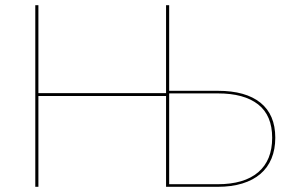

<svg xmlns="http://www.w3.org/2000/svg" viewBox="-20 -720 1129 740"><path d="M819 -10Q921 -10 975 -56Q1029 -102 1029 -189Q1029 -275 975 -317.5Q921 -360 820 -360H632V-10ZM820 -370Q927 -370 984 -324Q1041 -278 1041 -189Q1041 -144.5 1026.5 -109.2Q1012 -74 983.8 -49.8Q955.5 -25.5 914 -12.8Q872.5 0 819 0H620V-350H128V0H116V-700H128V-361H620V-700H632V-370Z"/></svg>

Font: Lato 2
Style: Regular
Weight: 100
Designer: Lukasz Dziedzic with Adam Twardoch and Botio Nikoltchev
Foundry: tyPoland Lukasz Dziedzic
Version: Version 2.015; 2015-08-06; http://www.latofonts.com/